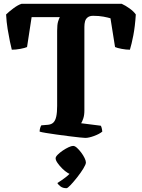

<svg xmlns="http://www.w3.org/2000/svg" viewBox="-20 -724 745 1008"><path d="M428 0Q421 0 397.5 -2.5Q374 -5 342 -9Q310 -13 278 -17.5Q246 -22 221.5 -26Q197 -30 188 -33Q188 -43 191 -52.5Q194 -62 197 -66L233 -69Q251 -71 261 -81.5Q271 -92 275.5 -113Q280 -134 280 -168V-562Q280 -595 285 -611Q290 -627 294 -634H146L122 -477Q111 -472 87 -467.5Q63 -463 42 -463Q38 -478 32 -506.5Q26 -535 20 -572Q14 -609 12 -648Q26 -662 50 -680Q74 -698 93 -704H619Q639 -695 660.5 -679.5Q682 -664 693 -648Q689 -585 680 -538.5Q671 -492 662 -463Q642 -463 618.5 -467.5Q595 -472 584 -477L560 -628Q547 -632 523.5 -636.5Q500 -641 469 -641Q451 -641 440.5 -633Q430 -625 426.5 -612Q423 -599 423 -583V-143Q423 -119 417 -101.5Q411 -84 406 -77L509 -64Q511 -62 513.5 -53.5Q516 -45 517 -33Q501 -20 473.5 -10Q446 0 428 0ZM329 264Q310 264 298 255Q286 246 281 237Q302 224 325 206.5Q348 189 361 169L362 194Q352 194 336.5 184.5Q321 175 306.5 160.5Q292 146 282 131.5Q272 117 272 107Q272 99 283 88Q294 77 309.5 66.5Q325 56 340 49Q355 42 364 42Q373 42 384 52Q395 62 406 76.5Q417 91 424 105.5Q431 120 431 129Q431 139 417.5 161Q404 183 385.5 206.5Q367 230 351 247Q335 264 329 264Z"/></svg>

Font: Texturina Medium 12pt
Style: Bold
Weight: 700
Version: Version 1.002